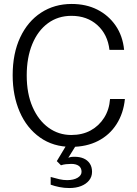

<svg xmlns="http://www.w3.org/2000/svg" viewBox="-20 -730 690 970"><path d="M340 12Q249 12 182 -35.5Q115 -83 79.5 -165Q44 -247 44 -350Q44 -460 82 -541Q120 -622 187.5 -666Q255 -710 342 -710Q415 -710 471.5 -681.5Q528 -653 564 -601Q600 -549 607 -478H533Q524 -556 472 -603Q420 -650 341 -650Q273 -650 222 -612.5Q171 -575 143 -507Q115 -439 115 -349Q115 -257 144.5 -189.5Q174 -122 225 -85Q276 -48 340 -48Q396 -48 438 -71Q480 -94 506 -135Q532 -176 536 -230H611Q604 -158 569 -103Q534 -48 475.5 -18Q417 12 340 12ZM330 220Q304 220 279.5 215Q255 210 236 203V164Q260 171 280 175.5Q300 180 319 180Q352 180 372 168Q392 156 392 138Q392 118 378 108Q364 98 340 98Q327 98 313.5 99.5Q300 101 288 105L267 84L330 -21L368 -2L325 67Q336 63 343 62.5Q350 62 356 62Q383 62 402.5 70.5Q422 79 433.5 96Q445 113 445 138Q445 163 430 181.5Q415 200 389.5 210Q364 220 330 220Z"/></svg>

Font: Azeret Mono ExtraLight
Style: Regular
Weight: 250
Designer: Martin Vácha
Foundry: Displaay
Version: Version 1.002